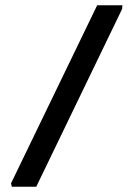

<svg xmlns="http://www.w3.org/2000/svg" viewBox="-20 -711 507 731"><path d="M25 0 22 -13 350 -691H446L445 -677L118 0Z"/></svg>

Font: Kreon Light
Style: Regular
Weight: 400
Version: Version 2.002